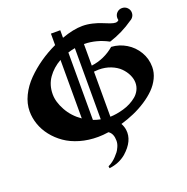

<svg xmlns="http://www.w3.org/2000/svg" viewBox="-183 -1021 1410 1444"><g transform="rotate(-20 522.5 -299.0)"><path d="M889.2 -790Q889.2 -814.5 906 -831.3Q922.9 -848.1 947.3 -848.1Q971.7 -848.1 988.8 -831.1Q1005.9 -814 1005.9 -790Q1005.9 -767.6 990.7 -751L990.2 -750.5Q982.9 -742.2 972.7 -737.3Q882.3 -673.8 777.8 -641.1Q688 -689.9 586.4 -691.9V-519Q690.9 -532.7 771.5 -601.6Q835 -597.7 889.4 -564.9Q943.8 -532.2 977.1 -476.6Q1010.3 -420.9 1010.3 -354.5Q1010.3 -309.1 989.5 -266.1Q968.8 -223.1 934.1 -188.2Q899.4 -153.3 852.3 -122.6Q805.2 -91.8 753.4 -69.1Q701.7 -46.4 646 -30.3Q660.2 -4.4 664.1 22.9Q676.8 113.3 583 195.8Q527.8 242.2 448.2 252Q448.2 249.5 447 243.9Q445.8 238.3 445.8 235.8Q484.4 217.3 512.2 187Q527.8 169.9 537.4 158Q546.9 146 557.4 122.3Q567.9 98.6 567.9 75.2Q567.9 19 535.2 -3.9L534.2 -4.4Q533.2 -4.9 532.7 -5.4Q487.3 1.5 449.2 1.5Q372.6 2 304.4 -17.8Q236.3 -37.6 186.8 -72.3Q137.2 -106.9 101.3 -152.6Q65.4 -198.2 47.4 -250Q29.3 -301.8 29.3 -355Q29.3 -417 59.1 -478.5Q88.9 -540 139.6 -591.3Q190.4 -642.6 251 -684.6Q311.5 -726.6 379.9 -758.3V-850.1H454.6V-789.6Q548.8 -823.7 621.1 -823.7Q659.7 -823.7 700.4 -814Q741.2 -804.2 768.6 -792.5Q795.9 -780.8 823.2 -771Q850.6 -761.2 865.2 -761.2Q881.8 -761.2 891.6 -772.5Q889.2 -781.2 889.2 -790ZM586.4 -470.7V-109.9Q609.9 -110.4 637 -114.7Q664.1 -119.1 694.3 -127.7Q724.6 -136.2 752.2 -150.6Q779.8 -165 802 -183.6Q824.2 -202.1 837.6 -228.5Q851.1 -254.9 851.1 -285.6Q851.1 -317.4 835.7 -350.1Q820.3 -382.8 792.7 -410.4Q765.1 -438 720.9 -455.6Q676.8 -473.1 624.5 -473.1Q607.4 -473.1 586.4 -470.7ZM511.7 -116.2V-686Q480 -680.2 454.6 -671.9V-132.3Q481.4 -122.1 511.7 -116.2ZM379.9 -171.4V-639.6Q314.9 -603 275.6 -546.9Q236.3 -490.7 236.3 -416.5Q236.3 -355 274.4 -286.4Q312.5 -217.8 379.9 -171.4Z"/></g></svg>

Font: KJV1611
Style: Regular
Weight: 400
Version: Version 3.6.1